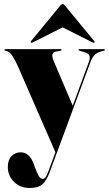

<svg xmlns="http://www.w3.org/2000/svg" viewBox="-20 -693 544 958"><path d="M266 63Q242.5 127 227.5 167.2Q212.5 207.5 192 226.2Q171.5 245 129.5 245Q80 245 49.5 214Q19 183 19 140.5Q19 105 37.5 86Q56 67 82.5 67Q127 67 148 124.5L157.5 150.5Q164 167.5 172.5 183.5Q181 199.5 194.5 199.5Q208 199.5 221 163Q234 126.5 256.5 66.5L73 -354Q58 -389 43.2 -412Q28.5 -435 12 -438.5Q5 -440 3.5 -441.2Q2 -442.5 2 -444Q2 -448 7 -448H282Q287 -448 287 -444Q287 -441 281 -439.5L257 -435Q230 -430 248.5 -387L343 -165.5L422.5 -381.5Q431.5 -406.5 425.5 -417Q419.5 -427.5 401.5 -432.5L377.5 -439.5Q371.5 -441.5 371.5 -444Q371.5 -448 376.5 -448H498.5Q503.5 -448 503.5 -444Q503.5 -441 497.5 -439.5Q467 -433 453.8 -420.8Q440.5 -408.5 430.5 -381ZM143 -481Q137 -478.5 134.5 -480.5Q131.5 -483.5 135 -488L282 -666.5Q288 -673 292.5 -673Q297 -673 303 -666.5L450 -488Q454 -483 450.5 -480.5Q448.5 -478.5 442.5 -481L292.5 -556.5Z"/></svg>

Font: Fraunces 144pt Black
Style: Regular
Weight: 900
Version: Version 1.000;[0bf87f6ff]